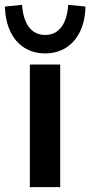

<svg xmlns="http://www.w3.org/2000/svg" viewBox="-55 -771 372 791"><path d="M68 0V-505H193V0ZM131 -551Q82 -551 45 -574.5Q8 -598 -12.5 -641.5Q-33 -685 -35 -744L36 -751Q40 -691 64.5 -659Q89 -627 131 -627Q173 -627 197.5 -659Q222 -691 226 -751L297 -744Q296 -685 275 -641.5Q254 -598 217 -574.5Q180 -551 131 -551Z"/></svg>

Font: Mulish ExtraLight
Style: Regular
Weight: 200
Designer: Vernon Adams
Foundry: Vernon Adams
Version: Version 3.603